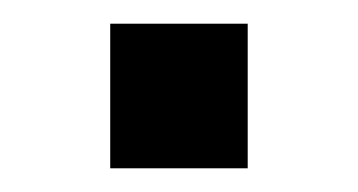

<svg xmlns="http://www.w3.org/2000/svg" viewBox="-20 -142 302 162"><path d="M189 0H73V-122H189Z"/></svg>

Font: Sora
Style: Regular
Weight: 400
Designer: Jonathan Barnbrook, Julián Moncada
Foundry: Barnbrook Fonts
Version: Version 2.000